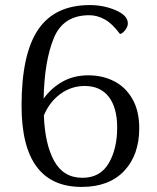

<svg xmlns="http://www.w3.org/2000/svg" viewBox="-20 -725 620 757"><path d="M529 -220Q529 -114 469.5 -51Q410 12 302 12Q65 12 65 -308Q65 -512 130.5 -608.5Q196 -705 334 -705Q389 -705 436.5 -684.5Q484 -664 484 -633Q484 -619 473 -605.5Q462 -592 453 -591Q423 -632 393 -648.5Q363 -665 332 -665Q229 -665 192 -574.5Q155 -484 152 -336Q181 -377 225.5 -402.5Q270 -428 328 -428Q385 -428 430.5 -404.5Q476 -381 502.5 -334Q529 -287 529 -220ZM442 -222Q442 -300 409 -343Q376 -386 314 -386Q261 -386 218 -354.5Q175 -323 153 -270Q157 -157 193.5 -90.5Q230 -24 305 -24Q375 -24 408.5 -81Q442 -138 442 -222Z"/></svg>

Font: Arima Madurai
Style: Regular
Weight: 400
Designer: Joana Correia and Natanael Gama
Foundry: NDISCOVER
Version: Version 1.019